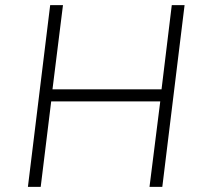

<svg xmlns="http://www.w3.org/2000/svg" viewBox="-20 -730 793 750"><path d="M701 -710 614 0H564L606 -334H180L139 0H89L176 -710H226L185 -381H611L651 -710Z"/></svg>

Font: Josefin Sans Thin Light
Style: Italic
Weight: 300
Italic angle: -7°
Version: Version 2.000